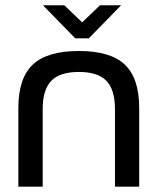

<svg xmlns="http://www.w3.org/2000/svg" viewBox="-20 -700 591 720"><path d="M48.8 -294.9Q48.8 -406.7 103 -457.8Q157.2 -508.8 275.9 -508.8Q394 -508.8 448 -457.8Q502 -406.7 502 -294.9V0H411.1V-291Q411.1 -363.8 378.9 -397Q346.7 -430.2 275.9 -430.2Q204.6 -430.2 172.4 -397Q140.1 -363.8 140.1 -291V0H48.8ZM141.1 -680.2H221.2L288.1 -616.2L355 -680.2H434.1L313 -556.2H262.2Z"/></svg>

Font: LT Wave Text
Style: Regular
Weight: 400
Designer: Daniel Lyons
Version: Version 2.5 (Glyphs App)